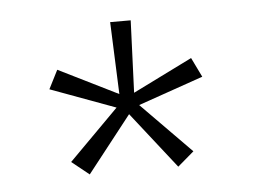

<svg xmlns="http://www.w3.org/2000/svg" viewBox="-33 -703 483 363"><g transform="rotate(-5 208.0 -522.0)"><path d="M91 -406.5 185.5 -501.5 62 -547 80 -582.5 193 -526.5 187.5 -663.5H226.5L221 -526.5L334 -582.5L352 -545.5L228.5 -502.5L323 -406.5L292 -380L208 -487L124 -380Z"/></g></svg>

Font: Karla ExtraLight
Style: Regular
Weight: 250
Designer: Jonathan Pinhorn
Version: Version 2.004;gftools[0.9.33]